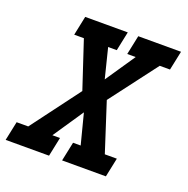

<svg xmlns="http://www.w3.org/2000/svg" viewBox="-175 -747 838 857"><g transform="rotate(20 243.5 -318.5)"><path d="M417 0H209L228 -90.8H264.2L227.1 -234.9L129.9 -90.8H166L147 0H-59.1L-40 -90.8H15.1L188 -321.8L113.8 -545.9H67.9L86.9 -637.2H289.1L270 -545.9H229L264.2 -404.8L359.9 -545.9H319.8L338.9 -637.2H542L522.9 -545.9H474.1L304.2 -321.8L378.9 -90.8H436Z"/></g></svg>

Font: Anonymous Pro
Style: Bold Italic
Weight: 700
Italic angle: -12°
Monospace: yes
Designer: Mark Simonson
Version: Version 1.003